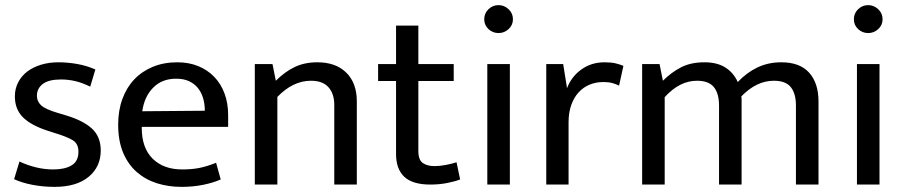

<svg xmlns="http://www.w3.org/2000/svg" viewBox="-20 -720 3527 749"><path d="M332 -382Q299 -398 272 -404Q245 -410 218 -410Q170 -410 147 -392.5Q124 -375 124 -346Q124 -325 140 -309.5Q156 -294 207 -279L237 -270Q304 -250 338.5 -218.5Q373 -187 373 -133Q373 -69 325.5 -30Q278 9 193 9Q148 9 106.5 1Q65 -7 35 -21L56 -90Q85 -76 119 -67.5Q153 -59 188 -59Q233 -59 259.5 -75Q286 -91 286 -128Q286 -160 263 -173.5Q240 -187 197 -200L166 -210Q101 -231 69.5 -262.5Q38 -294 38 -344Q38 -374 51 -399Q64 -424 86.5 -441Q109 -458 140 -467.5Q171 -477 208 -477Q243 -477 280.5 -470.5Q318 -464 352 -449Z M870 -225H533V-221Q533 -143 575.5 -101Q618 -59 691 -59Q729 -59 758.5 -65Q788 -71 823 -85L841 -20Q812 -7 772.5 1Q733 9 688 9Q637 9 592.5 -5Q548 -19 514 -48.5Q480 -78 460.5 -124Q441 -170 441 -234Q441 -289 457.5 -334Q474 -379 504 -410.5Q534 -442 576.5 -459.5Q619 -477 672 -477Q717 -477 753.5 -462Q790 -447 816 -420Q842 -393 856 -355Q870 -317 870 -271ZM779 -288Q779 -314 772.5 -336.5Q766 -359 752.5 -376Q739 -393 718 -403Q697 -413 667 -413Q612 -413 577.5 -378Q543 -343 535 -286Z M1062 0H974V-470H1043L1056 -405Q1091 -440 1129.5 -458.5Q1168 -477 1218 -477Q1290 -477 1331 -436.5Q1372 -396 1372 -324V0H1284V-311Q1284 -354 1261.5 -379.5Q1239 -405 1193 -405Q1123 -405 1062 -342Z M1750 -404H1612V-131Q1612 -96 1629.5 -84Q1647 -72 1675 -72Q1695 -72 1719 -76.5Q1743 -81 1761 -87L1775 -20Q1755 -12 1724 -6Q1693 0 1659 0Q1589 0 1557 -30.5Q1525 -61 1525 -119V-404H1455V-470H1525V-620H1612V-470H1750Z M1881 0V-470H1969V0ZM1925 -591Q1902 -591 1885.5 -606.5Q1869 -622 1869 -645Q1869 -668 1885.5 -684Q1902 -700 1925 -700Q1947 -700 1964 -684Q1981 -668 1981 -645Q1981 -622 1964 -606.5Q1947 -591 1925 -591Z M2111 0V-470H2177L2192 -376Q2209 -421 2248 -449Q2287 -477 2338 -477Q2364 -477 2381 -473Q2398 -469 2412 -463L2395 -386Q2383 -392 2368.5 -396Q2354 -400 2334 -400Q2305 -400 2280.5 -390Q2256 -380 2237.5 -360Q2219 -340 2208.5 -310.5Q2198 -281 2198 -243V0Z M2573 0H2485V-470H2553L2566 -405Q2599 -438 2637 -457.5Q2675 -477 2728 -477Q2778 -477 2810 -456.5Q2842 -436 2858 -400Q2893 -437 2935 -457Q2977 -477 3028 -477Q3100 -477 3136.5 -436.5Q3173 -396 3173 -324V0H3085V-308Q3085 -355 3065 -380Q3045 -405 2999 -405Q2931 -405 2872 -344Q2873 -339 2873 -334Q2873 -329 2873 -324V0H2785V-308Q2785 -355 2765 -380Q2745 -405 2699 -405Q2631 -405 2573 -341Z M3323 0V-470H3411V0ZM3367 -591Q3344 -591 3327.5 -606.5Q3311 -622 3311 -645Q3311 -668 3327.5 -684Q3344 -700 3367 -700Q3389 -700 3406 -684Q3423 -668 3423 -645Q3423 -622 3406 -606.5Q3389 -591 3367 -591Z"/></svg>

Font: Mukta Vaani
Style: Regular
Weight: 400
Designer: Noopur Datye, Girish Dalvi, Yashodeep Gholap, Pallavi Karambelkar
Foundry: Ek Type
Version: Version 2.538;PS 1.000;hotconv 16.6.51;makeotf.lib2.5.65220;